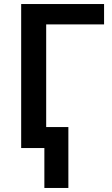

<svg xmlns="http://www.w3.org/2000/svg" viewBox="-20 -734 557 952"><path d="M496 -714V-613H209V-104H319V198H200V0H85V-714Z"/></svg>

Font: Noto Sans Display Medium
Style: Regular
Weight: 500
Designer: Monotype Design Team
Foundry: Monotype Imaging Inc.
Version: Version 1.900